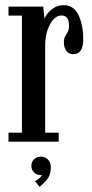

<svg xmlns="http://www.w3.org/2000/svg" viewBox="-20 -549 358 744"><path d="M13 0V-35H65V-488.5H13V-523.5H147.5L152.5 -476Q154 -482.5 163.2 -495.2Q172.5 -508 188.8 -518.5Q205 -529 226.5 -529Q266 -529 284.2 -490.5Q302.5 -452 302.5 -396.5Q302.5 -339 264 -339Q247.5 -339 237.5 -351.2Q227.5 -363.5 227.5 -386Q227.5 -399.5 232.5 -408Q237.5 -416.5 242.5 -425.5Q247.5 -434.5 247.5 -449.5Q247.5 -489 218.5 -489Q192.5 -489 173.8 -454.8Q155 -420.5 155 -370V-35H207.5V0ZM133.5 175 115.5 153.5Q120 151.5 130.2 143.5Q140.5 135.5 142.5 128Q141.5 129.5 137 129.5Q122 129.5 111.8 119Q101.5 108.5 101.5 93.5Q101.5 78.5 112 68.2Q122.5 58 137.5 58Q154.5 58 165.8 69Q177 80 177 100Q177 129.5 161.2 147.8Q145.5 166 133.5 175Z"/></svg>

Font: Imbue 10pt Medium
Style: Regular
Weight: 500
Designer: Tyler Finck
Foundry: Etcetera Type Company
Version: Version 1.102; ttfautohint (v1.8.3)